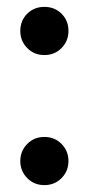

<svg xmlns="http://www.w3.org/2000/svg" viewBox="-20 -530 261 558"><path d="M109 -370Q79 -370 59 -390.5Q39 -411 39 -440Q39 -470 59 -490Q79 -510 109 -510Q139 -510 159 -490Q179 -470 179 -440Q179 -411 159 -390.5Q139 -370 109 -370ZM109 8Q79 8 59 -12.5Q39 -33 39 -62Q39 -91 59 -111.5Q79 -132 109 -132Q139 -132 159 -111.5Q179 -91 179 -62Q179 -33 159 -12.5Q139 8 109 8Z"/></svg>

Font: Rethink Sans Medium
Style: Regular
Weight: 500
Designer: The Rethink Sans project authors (Hans Thiessen). DM Sans designed by Colophon Foundry.
Foundry: Rethink Communications LLC
Version: Version 1.001